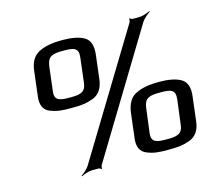

<svg xmlns="http://www.w3.org/2000/svg" viewBox="-101 -799 1057 948"><g transform="rotate(-15 427.5 -325.0)"><path d="M427 -537C432 -582 422 -612 396 -627C370 -642 333 -649 284 -649C235 -649 196 -642 166 -627C135 -612 117 -582 112 -537L97 -412C91 -367 105 -340 136 -328C170 -315 194 -313 242 -313C290 -313 316 -315 352 -328C386 -340 406 -368 412 -412L427 -537ZM249 -365C199 -365 169 -369 175 -416L190 -541C197 -592 224 -597 277 -597C330 -597 356 -592 349 -541L334 -416C328 -369 299 -365 249 -365ZM681 -660H649C644 -660 637 -664 635 -667L632 -665C633 -662 631 -653 630 -649L247 -19C237 -2 216 15 204 23L206 26C219 19 244 10 262 10H294C299 10 306 14 308 17L311 15C310 12 312 3 313 -1L695 -631C706 -648 727 -665 739 -673L737 -676C724 -669 699 -660 681 -660ZM835 -214C841 -259 830 -289 804 -304C778 -319 741 -326 692 -326C643 -326 604 -319 574 -304C543 -289 526 -259 520 -214L505 -89C499 -44 513 -17 545 -5C578 8 603 10 651 10C699 10 724 8 761 -5C794 -17 815 -45 820 -89L835 -214ZM657 -42C607 -42 578 -46 583 -93L599 -218C605 -269 633 -274 686 -274C739 -274 764 -269 758 -218L742 -93C737 -46 707 -42 657 -42Z"/></g></svg>

Font: Gamestation Storm Oblique 
Style: Italic
Weight: 400
Designer: Jonas Hecksher
Foundry: Jonas Hecksher, Playtypeª, e-types AS
Version: Version 1.003